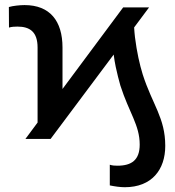

<svg xmlns="http://www.w3.org/2000/svg" viewBox="-20 -558 702 771"><path d="M183.1 0 436.5 -338.9C439 -320.8 441.4 -304.2 444.8 -289.1C450.7 -261.7 457 -236.8 463.4 -214.4C498.5 -105 541 -55.7 541 22.5C541 84.5 508.8 107.4 451.2 107.4C441.4 107.4 430.7 106.9 420.9 103.5V186.5C439.9 190.4 461.9 193.8 481 193.8C589.4 193.8 643.6 123.5 643.6 27.8C643.6 -84.5 592.3 -137.2 553.2 -258.8C540.5 -300.3 529.8 -347.2 522 -408.7C520.5 -420.9 519.5 -434.1 518.6 -447.8L578.6 -528.3H474.6L231 -200.7V-367.2C231 -474.1 180.2 -537.6 78.6 -537.6C60.1 -537.6 32.2 -534.7 15.6 -529.8L16.1 -447.3C26.4 -450.7 40.5 -451.2 50.3 -451.2C99.6 -451.2 130.9 -430.2 130.9 -367.2V-65.9L82 0Z"/></svg>

Font: Bert Sans Medium
Style: Regular
Weight: 500
Designer: Christian Robertson (Google), Cristiano Sobral
Foundry: Google, Cristiano Sobral
Version: Version 3.101